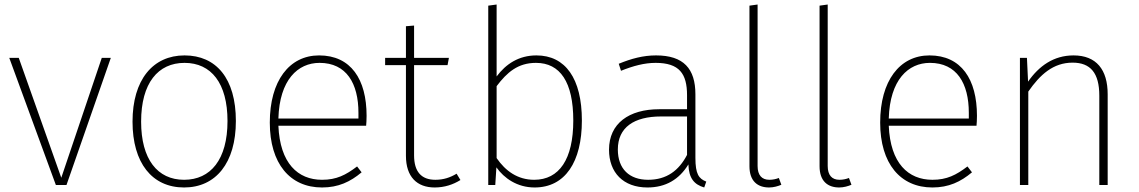

<svg xmlns="http://www.w3.org/2000/svg" viewBox="-20 -818 5036 849"><path d="M470 -562H430L251 -32L63 -562H21L227 0H274Z M796 -573C656 -573 566 -465 566 -280C566 -98 652 11 794 11C934 11 1023 -97 1023 -283C1023 -471 936 -573 796 -573ZM796 -540C914 -540 986 -450 986 -283C986 -112 911 -23 794 -23C676 -23 604 -114 604 -280C604 -451 679 -540 796 -540Z M1601 -306C1601 -467 1532 -573 1391 -573C1259 -573 1173 -460 1173 -276C1173 -95 1262 11 1404 11C1476 11 1529 -14 1579 -56L1559 -82C1509 -44 1468 -23 1404 -23C1297 -23 1218 -96 1211 -262H1599C1600 -272 1601 -289 1601 -306ZM1565 -294H1211C1216 -465 1297 -540 1393 -540C1512 -540 1565 -449 1565 -319Z M1999 -50C1971 -33 1941 -23 1905 -23C1843 -23 1811 -59 1811 -131V-530H1959L1965 -562H1811V-705L1775 -702V-562H1683V-530H1775V-129C1775 -36 1824 11 1902 11C1946 11 1984 -2 2016 -22Z M2352 -573C2274 -573 2217 -535 2176 -480V-798L2139 -793V0H2170L2175 -78C2209 -30 2267 11 2344 11C2479 11 2553 -102 2553 -285C2553 -471 2480 -573 2352 -573ZM2342 -23C2269 -23 2215 -62 2176 -119V-437C2222 -498 2270 -540 2350 -540C2457 -540 2515 -455 2515 -285C2515 -114 2453 -23 2342 -23Z M3055 -120V-401C3055 -514 3003 -573 2881 -573C2824 -573 2772 -559 2716 -536L2726 -505C2781 -527 2830 -540 2879 -540C2984 -540 3018 -492 3018 -397V-335H2895C2761 -335 2673 -272 2673 -156C2673 -55 2736 11 2843 11C2923 11 2983 -24 3024 -91C3026 -29 3050 -2 3094 11L3103 -15C3070 -28 3055 -48 3055 -120ZM2846 -23C2763 -23 2712 -71 2712 -157C2712 -255 2784 -303 2903 -303H3018V-133C2982 -64 2928 -23 2846 -23Z M3381 11C3401 11 3421 5 3435 -1L3424 -31C3411 -26 3397 -23 3382 -23C3349 -23 3330 -43 3330 -84V-798L3294 -793V-83C3294 -17 3330 11 3381 11Z M3691 11C3711 11 3731 5 3745 -1L3734 -31C3721 -26 3707 -23 3692 -23C3659 -23 3640 -43 3640 -84V-798L3604 -793V-83C3604 -17 3640 11 3691 11Z M4300 -306C4300 -467 4231 -573 4090 -573C3958 -573 3872 -460 3872 -276C3872 -95 3961 11 4103 11C4175 11 4228 -14 4278 -56L4258 -82C4208 -44 4167 -23 4103 -23C3996 -23 3917 -96 3910 -262H4298C4299 -272 4300 -289 4300 -306ZM4264 -294H3910C3915 -465 3996 -540 4092 -540C4211 -540 4264 -449 4264 -319Z M4727 -573C4639 -573 4574 -526 4526 -457L4521 -562H4490V0H4527V-413C4579 -488 4637 -541 4723 -541C4802 -541 4841 -495 4841 -395V0H4878V-401C4878 -510 4828 -573 4727 -573Z"/></svg>

Font: Glow Sans SC Normal ExtraLight
Style: Regular
Weight: 200
Designer: Ryoko NISHIZUKA (kana, bopomofo & ideographs); Paul D. Hunt (Latin, Greek & Cyrillic); Sandoll Communications, Soo-young
Version: Version 0.93